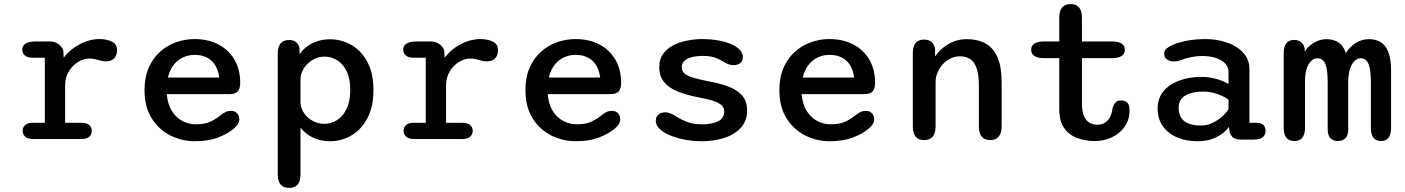

<svg xmlns="http://www.w3.org/2000/svg" viewBox="-20 -678 6849 936"><path d="M297.5 -79.5H375Q402.5 -79.5 415 -68.5Q427.5 -57.5 427.5 -40Q427.5 -22.5 414.8 -11.2Q402 0 375 0H145.5Q116.5 0 103.5 -11.2Q90.5 -22.5 90.5 -40Q90.5 -57.5 102.8 -68.5Q115 -79.5 139 -79.5H198.5V-396.5H139.5Q114.5 -396.5 101.5 -407.5Q88.5 -418.5 88.5 -436.5Q88.5 -455.5 105.5 -465.8Q122.5 -476 155 -476H221.5Q245 -476 262.5 -464.8Q280 -453.5 288.5 -433L290.5 -397Q321.5 -437.5 368.8 -462.5Q416 -487.5 466 -487.5Q499 -487.5 524.8 -475.5Q550.5 -463.5 550.5 -433.5Q550.5 -407 536.2 -393Q522 -379 498 -379Q484.5 -379 474.5 -381.2Q464.5 -383.5 454.5 -386.5Q445.5 -389.5 435.8 -391Q426 -392.5 416.5 -392.5Q386.5 -392.5 359.2 -375.2Q332 -358 314.8 -328.5Q297.5 -299 297.5 -261.5Z M929.5 10.5Q867 10.5 810.8 -17.5Q754.5 -45.5 719.5 -101Q684.5 -156.5 684.5 -239Q684.5 -301.5 705 -348Q725.5 -394.5 760 -425.5Q794.5 -456.5 838.2 -472Q882 -487.5 928.5 -487.5Q995.5 -487.5 1045.5 -461Q1095.5 -434.5 1123.2 -386.8Q1151 -339 1151 -274.5Q1151 -245 1138.8 -232Q1126.5 -219 1096.5 -219H793Q797 -171 817 -138.2Q837 -105.5 868 -88.8Q899 -72 934.5 -72Q981.5 -72 1010 -86.8Q1038.5 -101.5 1058 -118Q1068.5 -126.5 1080.2 -132Q1092 -137.5 1106 -137.5Q1124.5 -137.5 1135.5 -126.2Q1146.5 -115 1146.5 -96.5Q1146.5 -82.5 1138.5 -71Q1130.5 -59.5 1117 -48.5Q1089 -25.5 1042.5 -7.5Q996 10.5 929.5 10.5ZM798.5 -300H1049Q1041.5 -354 1010.8 -382.2Q980 -410.5 928 -410.5Q900 -410.5 873.8 -399Q847.5 -387.5 827.8 -363.2Q808 -339 798.5 -300Z M1334 -416.5Q1334 -483 1389.5 -483Q1409 -483 1422.5 -473.2Q1436 -463.5 1440 -443.5L1440.5 -414Q1464 -448 1502.5 -467.2Q1541 -486.5 1588.5 -486.5Q1644.5 -486.5 1692.8 -459Q1741 -431.5 1770.8 -376.5Q1800.5 -321.5 1800.5 -239Q1800.5 -157 1770.8 -101.2Q1741 -45.5 1692.8 -17.5Q1644.5 10.5 1588.5 10.5Q1543.5 10.5 1506 -7.2Q1468.5 -25 1445 -56V171.5Q1445 238 1389.5 238Q1334 238 1334 171.5ZM1445 -172.5Q1448.5 -144.5 1465.5 -122Q1482.5 -99.5 1507.8 -87Q1533 -74.5 1561 -74.5Q1595 -74.5 1623.8 -93Q1652.5 -111.5 1670 -148.2Q1687.5 -185 1687.5 -239Q1687.5 -294.5 1670 -330.5Q1652.5 -366.5 1623.8 -384.2Q1595 -402 1561 -402Q1533 -402 1507.5 -388Q1482 -374 1465 -350.5Q1448 -327 1445 -298Z M2154.5 -79.5H2232Q2259.5 -79.5 2272 -68.5Q2284.5 -57.5 2284.5 -40Q2284.5 -22.5 2271.8 -11.2Q2259 0 2232 0H2002.5Q1973.5 0 1960.5 -11.2Q1947.5 -22.5 1947.5 -40Q1947.5 -57.5 1959.8 -68.5Q1972 -79.5 1996 -79.5H2055.5V-396.5H1996.5Q1971.5 -396.5 1958.5 -407.5Q1945.5 -418.5 1945.5 -436.5Q1945.5 -455.5 1962.5 -465.8Q1979.5 -476 2012 -476H2078.5Q2102 -476 2119.5 -464.8Q2137 -453.5 2145.5 -433L2147.5 -397Q2178.5 -437.5 2225.8 -462.5Q2273 -487.5 2323 -487.5Q2356 -487.5 2381.8 -475.5Q2407.5 -463.5 2407.5 -433.5Q2407.5 -407 2393.2 -393Q2379 -379 2355 -379Q2341.5 -379 2331.5 -381.2Q2321.5 -383.5 2311.5 -386.5Q2302.5 -389.5 2292.8 -391Q2283 -392.5 2273.5 -392.5Q2243.5 -392.5 2216.2 -375.2Q2189 -358 2171.8 -328.5Q2154.5 -299 2154.5 -261.5Z M2786.5 10.5Q2724 10.5 2667.8 -17.5Q2611.5 -45.5 2576.5 -101Q2541.5 -156.5 2541.5 -239Q2541.5 -301.5 2562 -348Q2582.5 -394.5 2617 -425.5Q2651.5 -456.5 2695.2 -472Q2739 -487.5 2785.5 -487.5Q2852.5 -487.5 2902.5 -461Q2952.5 -434.5 2980.2 -386.8Q3008 -339 3008 -274.5Q3008 -245 2995.8 -232Q2983.5 -219 2953.5 -219H2650Q2654 -171 2674 -138.2Q2694 -105.5 2725 -88.8Q2756 -72 2791.5 -72Q2838.5 -72 2867 -86.8Q2895.5 -101.5 2915 -118Q2925.5 -126.5 2937.2 -132Q2949 -137.5 2963 -137.5Q2981.5 -137.5 2992.5 -126.2Q3003.5 -115 3003.5 -96.5Q3003.5 -82.5 2995.5 -71Q2987.5 -59.5 2974 -48.5Q2946 -25.5 2899.5 -7.5Q2853 10.5 2786.5 10.5ZM2655.5 -300H2906Q2898.5 -354 2867.8 -382.2Q2837 -410.5 2785 -410.5Q2757 -410.5 2730.8 -399Q2704.5 -387.5 2684.8 -363.2Q2665 -339 2655.5 -300Z M3402.5 10.5Q3360.5 10.5 3320 3Q3279.5 -4.5 3247.2 -18Q3215 -31.5 3196 -49.5Q3177 -67.5 3177 -88.5Q3177 -108.5 3190 -119.5Q3203 -130.5 3223.5 -130.5Q3234 -130.5 3245 -126.5Q3256 -122.5 3270 -114.5Q3285.5 -104.5 3304 -94.8Q3322.5 -85 3346.5 -78.5Q3370.5 -72 3402.5 -72Q3451.5 -72 3481 -86.8Q3510.5 -101.5 3510.5 -135.5Q3510.5 -155.5 3494.2 -168Q3478 -180.5 3449.2 -188.8Q3420.5 -197 3383 -204Q3329.5 -214 3286.5 -230.8Q3243.5 -247.5 3218.8 -276.5Q3194 -305.5 3194 -352Q3194 -389 3212.2 -414.8Q3230.5 -440.5 3261 -456.5Q3291.5 -472.5 3329 -480Q3366.5 -487.5 3404.5 -487.5Q3441.5 -487.5 3476.8 -481.8Q3512 -476 3540 -464.8Q3568 -453.5 3584.8 -437Q3601.5 -420.5 3601.5 -399.5Q3601.5 -380.5 3588.8 -370.5Q3576 -360.5 3556.5 -360.5Q3544.5 -360.5 3534.5 -363.8Q3524.5 -367 3513 -373.5Q3498.5 -383.5 3473 -394.5Q3447.5 -405.5 3406 -405.5Q3389.5 -405.5 3371.8 -403.2Q3354 -401 3338.2 -394.8Q3322.5 -388.5 3313 -377.5Q3303.5 -366.5 3303.5 -349.5Q3303.5 -330 3319.2 -318Q3335 -306 3362.5 -298.2Q3390 -290.5 3425 -283.5Q3479.5 -274 3524.2 -258.5Q3569 -243 3595.5 -215Q3622 -187 3622 -140Q3622 -88.5 3591.5 -55.2Q3561 -22 3511.2 -5.8Q3461.5 10.5 3402.5 10.5Z M4024.5 10.5Q3962 10.5 3905.8 -17.5Q3849.5 -45.5 3814.5 -101Q3779.5 -156.5 3779.5 -239Q3779.5 -301.5 3800 -348Q3820.5 -394.5 3855 -425.5Q3889.5 -456.5 3933.2 -472Q3977 -487.5 4023.5 -487.5Q4090.5 -487.5 4140.5 -461Q4190.5 -434.5 4218.2 -386.8Q4246 -339 4246 -274.5Q4246 -245 4233.8 -232Q4221.5 -219 4191.5 -219H3888Q3892 -171 3912 -138.2Q3932 -105.5 3963 -88.8Q3994 -72 4029.5 -72Q4076.5 -72 4105 -86.8Q4133.5 -101.5 4153 -118Q4163.5 -126.5 4175.2 -132Q4187 -137.5 4201 -137.5Q4219.5 -137.5 4230.5 -126.2Q4241.5 -115 4241.5 -96.5Q4241.5 -82.5 4233.5 -71Q4225.5 -59.5 4212 -48.5Q4184 -25.5 4137.5 -7.5Q4091 10.5 4024.5 10.5ZM3893.5 -300H4144Q4136.5 -354 4105.8 -382.2Q4075 -410.5 4023 -410.5Q3995 -410.5 3968.8 -399Q3942.5 -387.5 3922.8 -363.2Q3903 -339 3893.5 -300Z M4808 5Q4752 5 4752 -62V-261.5Q4752 -333 4730.2 -368.2Q4708.5 -403.5 4658.5 -403.5Q4635 -403.5 4613.8 -393Q4592.5 -382.5 4576.2 -364.8Q4560 -347 4550.5 -324.2Q4541 -301.5 4541 -277.5V-62Q4541 5 4485 5Q4430 5 4430 -62V-418.5Q4430 -485 4485 -485Q4530.5 -485 4538.5 -439V-403Q4563 -439 4603 -463Q4643 -487 4694.5 -487Q4746.5 -487 4784.5 -466Q4822.5 -445 4842.8 -398.8Q4863 -352.5 4863 -277.5V-62Q4863 -29.5 4848.8 -12.2Q4834.5 5 4808 5Z M5071.5 -394.5Q5007 -394.5 5007 -435.5Q5007 -476 5071.5 -476H5144V-591.5Q5144 -658 5199.5 -658Q5254.5 -658 5254.5 -591.5V-476H5399Q5463.5 -476 5463.5 -435.5Q5463.5 -394.5 5399 -394.5H5254.5V-172.5Q5254.5 -135.5 5264.2 -112.8Q5274 -90 5290.8 -80Q5307.5 -70 5329 -70Q5362 -70 5381.2 -92.5Q5400.5 -115 5404 -151.5Q5408 -166.5 5417.2 -177.5Q5426.5 -188.5 5446 -188.5Q5465 -188.5 5475.8 -177.2Q5486.5 -166 5486.5 -140Q5486.5 -94.5 5463 -60.8Q5439.5 -27 5401 -8.8Q5362.5 9.5 5317 9.5Q5271 9.5 5231.5 -5Q5192 -19.5 5168 -53.5Q5144 -87.5 5144 -146V-394.5Z M6030.5 2.5Q6000.5 2.5 5988.5 -9.8Q5976.5 -22 5973 -43.5L5970.5 -59.5Q5963 -46.5 5943 -30Q5923 -13.5 5891.8 -1.5Q5860.5 10.5 5818 10.5Q5762.5 10.5 5718.5 -8.2Q5674.5 -27 5649 -62.8Q5623.5 -98.5 5623.5 -149Q5623.5 -199 5652 -233.2Q5680.5 -267.5 5728.8 -285.2Q5777 -303 5836.5 -303Q5868.5 -303 5895.5 -296.8Q5922.5 -290.5 5941.8 -282.2Q5961 -274 5969 -268.5V-328Q5969 -347 5958.2 -361.5Q5947.5 -376 5929.8 -385.8Q5912 -395.5 5889.8 -400.2Q5867.5 -405 5844.5 -405Q5813 -405 5783.8 -398.8Q5754.5 -392.5 5733 -384Q5724.5 -380.5 5716.5 -379.5Q5708.5 -378.5 5702.5 -378.5Q5682.5 -378.5 5669 -388Q5655.5 -397.5 5655.5 -416Q5655.5 -432.5 5668 -442.2Q5680.5 -452 5697.5 -459.5Q5723.5 -471 5765 -479.2Q5806.5 -487.5 5856.5 -487.5Q5897 -487.5 5935.2 -478.2Q5973.5 -469 6004.2 -450.8Q6035 -432.5 6053 -405.2Q6071 -378 6071 -342V-79.5H6106Q6127.5 -79.5 6138.5 -69.2Q6149.5 -59 6149.5 -40Q6149.5 -21.5 6136.5 -9.5Q6123.5 2.5 6089.5 2.5ZM5969 -191Q5960.5 -199.5 5941.2 -209Q5922 -218.5 5896.8 -225Q5871.5 -231.5 5845 -231.5Q5793 -231.5 5759.5 -213Q5726 -194.5 5726 -151.5Q5726 -121 5739.5 -102Q5753 -83 5777.5 -74.5Q5802 -66 5834.5 -66Q5865.5 -66 5893.2 -80Q5921 -94 5941.2 -112.8Q5961.5 -131.5 5969 -146.5Z M6502.5 9.5Q6482 9.5 6467.2 -3.2Q6452.5 -16 6452.5 -48.5V-274.5Q6452.5 -324.5 6446 -350.2Q6439.5 -376 6428.2 -385Q6417 -394 6403 -394Q6386 -394 6372 -380.8Q6358 -367.5 6350 -342.8Q6342 -318 6342 -283V-55.5Q6342 9.5 6290 9.5Q6238 9.5 6238 -55.5V-417.5Q6238 -483.5 6290 -483.5Q6311.5 -483.5 6326.2 -469.2Q6341 -455 6341 -428.5V-425.5Q6352.5 -449 6382.5 -468Q6412.5 -487 6445.5 -487Q6482 -487 6505.8 -470.8Q6529.5 -454.5 6541 -419.5Q6560 -449.5 6588.5 -468.2Q6617 -487 6654 -487Q6708 -487 6734.8 -449.8Q6761.5 -412.5 6761.5 -332V-55.5Q6761.5 9.5 6712.5 9.5Q6663 9.5 6663 -55.5V-274.5Q6663 -324.5 6656.5 -350.2Q6650 -376 6638.8 -385Q6627.5 -394 6613.5 -394Q6596.5 -394 6582.5 -380Q6568.5 -366 6560.5 -339.5Q6552.5 -313 6552.5 -275.5V-48.5Q6552.5 -16 6538 -3.2Q6523.5 9.5 6502.5 9.5Z"/></svg>

Font: Sono ExtraLight Monospace Medium
Style: Regular
Weight: 500
Version: Version 2.112